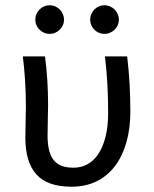

<svg xmlns="http://www.w3.org/2000/svg" viewBox="-20 -706 590 735"><path d="M466.8 -490.2Q473.1 -437 476.1 -384.5Q479 -332 479 -278.8Q479 -213.4 463.6 -160.2Q448.2 -106.9 419.4 -69.3Q390.6 -31.7 348.9 -11.5Q307.1 8.8 254.4 8.8Q161.6 8.8 119.4 -38.3Q77.1 -85.4 77.1 -178.2Q77.1 -212.4 78.1 -242.4Q79.1 -272.5 79.1 -297.9Q79.1 -397.5 67.4 -490.2H152.3Q164.1 -400.4 164.1 -304.2Q164.1 -283.7 163.1 -252Q162.1 -220.2 162.1 -184.6Q162.1 -156.2 167.5 -132.8Q172.9 -109.4 184.8 -94Q196.8 -78.6 215.6 -71.3Q234.4 -64 261.7 -64Q289.1 -64 313.2 -76.4Q337.4 -88.9 355.2 -114.7Q373 -140.6 383.5 -180.4Q394 -220.2 394 -274.9Q394 -329.6 391.1 -383.1Q388.2 -436.5 381.8 -490.2ZM169.9 -686Q181.2 -686 191.2 -681.6Q201.2 -677.2 208.7 -669.7Q216.3 -662.1 220.7 -652.1Q225.1 -642.1 225.1 -630.9Q225.1 -619.6 220.7 -609.6Q216.3 -599.6 208.7 -592.3Q201.2 -585 191.2 -580.6Q181.2 -576.2 169.9 -576.2Q158.7 -576.2 148.7 -580.6Q138.7 -585 131.3 -592.3Q124 -599.6 119.6 -609.6Q115.2 -619.6 115.2 -630.9Q115.2 -642.1 119.6 -652.1Q124 -662.1 131.3 -669.7Q138.7 -677.2 148.7 -681.6Q158.7 -686 169.9 -686ZM379.9 -686Q391.1 -686 401.1 -681.6Q411.1 -677.2 418.7 -669.7Q426.3 -662.1 430.7 -652.1Q435.1 -642.1 435.1 -630.9Q435.1 -619.6 430.7 -609.6Q426.3 -599.6 418.7 -592.3Q411.1 -585 401.1 -580.6Q391.1 -576.2 379.9 -576.2Q368.7 -576.2 358.6 -580.6Q348.6 -585 341.3 -592.3Q334 -599.6 329.6 -609.6Q325.2 -619.6 325.2 -630.9Q325.2 -642.1 329.6 -652.1Q334 -662.1 341.3 -669.7Q348.6 -677.2 358.6 -681.6Q368.7 -686 379.9 -686ZM0 -490.2Z"/></svg>

Font: Code New Roman
Style: Regular
Weight: 400
Monospace: yes
Designer: Sam Radian
Foundry: Code New Roman
Version: Version 2.00 November 29, 2014